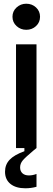

<svg xmlns="http://www.w3.org/2000/svg" viewBox="-20 -795 282 1031"><path d="M176 0H66V-557H176ZM47 -705Q47 -735 69 -755Q91 -775 121 -775Q152 -775 173.5 -755Q195 -735 195 -705Q195 -675 173.5 -655Q152 -635 121 -635Q91 -635 69 -655Q47 -675 47 -705ZM7 127Q7 89 31.5 63Q56 37 111 17V0H176L160 13Q117 49 102.5 66Q88 83 88 104Q88 124 100.5 135.5Q113 147 135 147Q156 147 176 139V208Q147 216 116 216Q65 216 36 192.5Q7 169 7 127Z"/></svg>

Font: Open Sauce Sans Medium
Style: Regular
Weight: 500
Designer: Alfredo Marco Pradil
Foundry: Creative Sauce Fz LLC
Version: Version 1.477